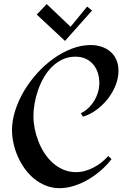

<svg xmlns="http://www.w3.org/2000/svg" viewBox="-20 -934 643 959"><path d="M571.8 -581.1Q571.8 -543.9 557.1 -507.3Q542.5 -470.7 517.8 -439.5Q493.2 -408.2 460.9 -384.8Q428.7 -361.3 394 -351.1L383.8 -368.2Q404.3 -378.4 421.4 -394.5Q438.5 -410.6 450.7 -430.9Q462.9 -451.2 469.5 -473.9Q476.1 -496.6 476.1 -520Q476.1 -546.9 468.3 -570.8Q460.4 -594.7 445.3 -612.5Q430.2 -630.4 408 -640.6Q385.7 -650.9 356.9 -650.9Q321.8 -650.9 292.5 -637.2Q263.2 -623.5 239.7 -600.3Q216.3 -577.1 199 -547.1Q181.6 -517.1 170.2 -484.1Q158.7 -451.2 152.8 -417.5Q147 -383.8 147 -354Q147 -323.7 153.3 -291.5Q159.7 -259.3 171.9 -228Q184.1 -196.8 202.1 -168.9Q220.2 -141.1 243.9 -120.1Q267.6 -99.1 296.6 -86.7Q325.7 -74.2 359.9 -74.2Q383.3 -74.2 405.5 -80.6Q427.7 -86.9 448.2 -97.7Q468.8 -108.4 487.1 -123Q505.4 -137.7 521 -154.8L537.1 -139.2Q515.6 -110.8 486.1 -84.7Q456.5 -58.6 422.4 -38.3Q388.2 -18.1 350.8 -6.1Q313.5 5.9 276.9 5.9Q241.2 5.9 209.7 -6.6Q178.2 -19 151.9 -40.3Q125.5 -61.5 104.7 -90.1Q84 -118.7 69.6 -150.9Q55.2 -183.1 47.6 -217.3Q40 -251.5 40 -284.2Q40 -331.5 55.9 -381.6Q71.8 -431.6 99.6 -478.8Q127.4 -525.9 165.3 -567.9Q203.1 -609.9 246.8 -641.1Q290.5 -672.4 338.1 -690.7Q385.7 -709 433.1 -709Q462.4 -709 487.8 -700.4Q513.2 -691.9 531.7 -675.8Q550.3 -659.7 561 -635.7Q571.8 -611.8 571.8 -581.1ZM439.5 -881.3 304.7 -729.5 163.6 -861.3 213.4 -913.6 332.5 -800.3 415.5 -901.4Z"/></svg>

Font: Redressed
Style: Regular
Weight: 400
Designer: Astigmatic (AOETI)
Foundry: Astigmatic (AOETI)
Version: Version 1.001